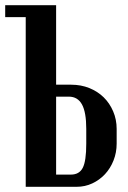

<svg xmlns="http://www.w3.org/2000/svg" viewBox="-28 -719 492 739"><path d="M246 -393Q284 -393 316 -380Q348 -367 371 -344.5Q394 -322 407.5 -290.5Q421 -259 421 -223V-166Q421 -132 409 -101.5Q397 -71 376 -48.5Q355 -26 327 -13Q299 0 267 0H71V-653H-8V-699H188V-393ZM304 -223Q304 -287 287.5 -317Q271 -347 237 -347H188V-47H245Q277 -47 290.5 -73Q304 -99 304 -166Z"/></svg>

Font: Moniqa ExtBd Paragraph
Style: Regular
Weight: 800
Designer: Rajesh Rajput
Foundry: Rajesh Rajput
Version: Version 1.000